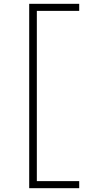

<svg xmlns="http://www.w3.org/2000/svg" viewBox="-20 -843 540 1006"><path d="M133 143V-823H395V-786H173V106H395V143Z"/></svg>

Font: Iosevka Extralight
Style: Regular
Weight: 200
Monospace: yes
Designer: Belleve Invis
Foundry: Belleve Invis
Version: Version 32.0.1; ttfautohint (v1.8.4)